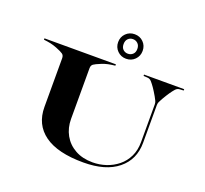

<svg xmlns="http://www.w3.org/2000/svg" viewBox="-155 -1126 1418 1326"><g transform="rotate(20 553.5 -463.0)"><path d="M527 -850Q527 -888.5 553 -914.2Q579 -940 617 -940Q655.5 -940 681.2 -914.2Q707 -888.5 707 -850Q707 -812 681.2 -786Q655.5 -760 617 -760Q579 -760 553 -786Q527 -812 527 -850ZM567 -850Q567 -824.5 581.5 -810.8Q596 -797 617 -797Q638 -797 653 -810.8Q668 -824.5 668 -850Q668 -875.5 653 -889.8Q638 -904 617 -904Q596 -904 581.5 -889.8Q567 -875.5 567 -850ZM40 -690V-700H565V-690Q534.5 -686.5 513 -682Q491.5 -677.5 467 -667.5Q429.5 -652.5 416.2 -642.8Q403 -633 403 -612.5V-240Q403 -174 432.2 -121.5Q461.5 -69 515.8 -38.8Q570 -8.5 644.5 -8.5Q695 -8.5 742.5 -24.2Q790 -40 828.5 -71Q867 -102 889.5 -148.2Q912 -194.5 912 -255V-532.5Q912 -540 910.5 -545.8Q909 -551.5 906.5 -557Q901.5 -568 892.2 -584.2Q883 -600.5 873.2 -615.8Q863.5 -631 858 -639Q844 -659 831.5 -673.2Q819 -687.5 801.5 -688.5L772 -690V-700H1067V-690L1037.5 -688.5Q1020 -687.5 1007.5 -673.2Q995 -659 981 -639Q975.5 -631 965.8 -615.8Q956 -600.5 946.8 -584.2Q937.5 -568 932.5 -557Q930 -551.5 928.5 -545.8Q927 -540 927 -532.5V-255Q927 -131.5 837.5 -58.8Q748 14 584.5 14Q395 14 298.5 -55.8Q202 -125.5 202 -255V-612.5Q202 -633 189 -642.8Q176 -652.5 138 -667.5Q113.5 -677 92 -681.8Q70.5 -686.5 40 -690Z"/></g></svg>

Font: Engraving CC
Style: Bold
Weight: 700
Designer: indestructible type*
Foundry: Cowboy Collective
Version: Version 1.000